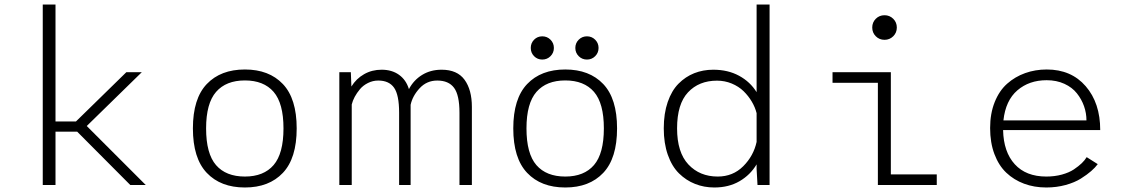

<svg xmlns="http://www.w3.org/2000/svg" viewBox="-20 -820 5010 851"><path d="M557.5 0 322 -236.5H226V0H169.5V-800H226V-281.5H316.5L540 -500H608.5L364.5 -261.5L626 0Z M1065.5 11Q958 11 896.5 -53.8Q835 -118.5 835 -251Q835 -383 896.5 -447.5Q958 -512 1065.5 -512Q1172.5 -512 1233.8 -447.5Q1295 -383 1295 -251Q1295 -118.5 1233.8 -53.8Q1172.5 11 1065.5 11ZM1065.5 -37.5Q1149 -37.5 1192.8 -88.5Q1236.5 -139.5 1236.5 -251Q1236.5 -362 1192.8 -412.8Q1149 -463.5 1065.5 -463.5Q982 -463.5 937.8 -412.8Q893.5 -362 893.5 -251Q893.5 -139 937.5 -88.2Q981.5 -37.5 1065.5 -37.5Z M1484 0V-500H1535L1537.5 -436.5Q1559 -471.5 1593.8 -491.2Q1628.5 -511 1671.5 -511Q1717 -511 1748.5 -488.5Q1780 -466 1792.5 -425Q1813.5 -465 1851 -488Q1888.5 -511 1937.5 -511Q2006.5 -511 2039 -466.5Q2071.5 -422 2071.5 -346V0H2016.5V-320.5Q2016.5 -398.5 1992.5 -430.8Q1968.5 -463 1918 -463Q1871.5 -463 1840 -429Q1808.5 -395 1800 -355.5V0H1749V-320.5Q1749 -399 1726.8 -431Q1704.5 -463 1656.5 -463Q1632.5 -463 1611 -452.2Q1589.5 -441.5 1575.5 -424.8Q1561.5 -408 1552.2 -390.8Q1543 -373.5 1539 -357V0Z M2420 -571Q2405 -556 2383.5 -556Q2362 -556 2347.2 -571Q2332.5 -586 2332.5 -607.5Q2332.5 -629 2347.2 -644Q2362 -659 2383.5 -659Q2405 -659 2420 -644Q2435 -629 2435 -607.5Q2435 -586 2420 -571ZM2618 -571Q2603 -556 2581.5 -556Q2560 -556 2545 -571Q2530 -586 2530 -607.5Q2530 -629 2545 -644Q2560 -659 2581.5 -659Q2603 -659 2618 -644Q2633 -629 2633 -607.5Q2633 -586 2618 -571ZM2485.5 11Q2378 11 2316.5 -53.8Q2255 -118.5 2255 -251Q2255 -383 2316.5 -447.5Q2378 -512 2485.5 -512Q2592.5 -512 2653.8 -447.5Q2715 -383 2715 -251Q2715 -118.5 2653.8 -53.8Q2592.5 11 2485.5 11ZM2485.5 -37.5Q2569 -37.5 2612.8 -88.5Q2656.5 -139.5 2656.5 -251Q2656.5 -362 2612.8 -412.8Q2569 -463.5 2485.5 -463.5Q2402 -463.5 2357.8 -412.8Q2313.5 -362 2313.5 -251Q2313.5 -139 2357.5 -88.2Q2401.5 -37.5 2485.5 -37.5Z M3391 0H3337.5L3333.5 -71V-91.5Q3305.5 -44.5 3257.8 -16.8Q3210 11 3146 11Q3100.5 11 3060.8 -4.8Q3021 -20.5 2989.5 -51.5Q2958 -82.5 2940 -133.8Q2922 -185 2922 -251Q2922 -317 2939.5 -367.8Q2957 -418.5 2987.5 -449.2Q3018 -480 3057 -495.5Q3096 -511 3141.5 -511Q3206.5 -511 3255.8 -484.2Q3305 -457.5 3333.5 -411.5V-800H3391ZM2981 -251Q2981 -144.5 3031.2 -91Q3081.5 -37.5 3161 -37.5Q3228.5 -37.5 3274.2 -83.2Q3320 -129 3333.5 -191V-318.5Q3327 -344.5 3312.2 -369.5Q3297.5 -394.5 3275.8 -415.8Q3254 -437 3223.2 -449.8Q3192.5 -462.5 3158 -462.5Q3078 -462.5 3029.5 -410.8Q2981 -359 2981 -251Z M3900.5 -643.5Q3877.5 -643.5 3861.8 -659.2Q3846 -675 3846 -698Q3846 -721 3861.8 -736.8Q3877.5 -752.5 3900.5 -752.5Q3923 -752.5 3939 -736.8Q3955 -721 3955 -698Q3955 -675 3939 -659.2Q3923 -643.5 3900.5 -643.5ZM3928.5 -47H4132V0H3871V-453H3670V-500H3928.5Z M4845.5 -92.5Q4834.5 -77.5 4816.5 -61.8Q4798.5 -46 4770.8 -28.5Q4743 -11 4702.8 0Q4662.5 11 4617.5 11Q4564 11 4519 -5.8Q4474 -22.5 4440.2 -54.5Q4406.5 -86.5 4387.5 -137.2Q4368.5 -188 4368.5 -252.5Q4368.5 -317 4388.8 -367.5Q4409 -418 4444 -449Q4479 -480 4523.8 -496Q4568.5 -512 4619.5 -512Q4728 -512 4792.2 -437.8Q4856.5 -363.5 4856.5 -243.5H4426Q4428 -146.5 4477.8 -92Q4527.5 -37.5 4617.5 -37.5Q4654.5 -37.5 4686.5 -46.2Q4718.5 -55 4739.8 -69.2Q4761 -83.5 4774.8 -96.8Q4788.5 -110 4796.5 -123.5ZM4619 -464.5Q4541.5 -464.5 4489.2 -419.5Q4437 -374.5 4427.5 -286.5H4795.5Q4795.5 -318.5 4784.8 -349.2Q4774 -380 4753.2 -406.2Q4732.5 -432.5 4697.8 -448.5Q4663 -464.5 4619 -464.5Z"/></svg>

Font: League Mono UltraLight
Style: Regular
Weight: 200
Width: 6
Designer: Tyler Finck
Foundry: The League of Moveable Type / Tyler Finck
Version: Version 2.210